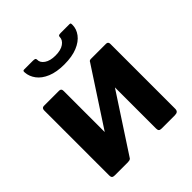

<svg xmlns="http://www.w3.org/2000/svg" viewBox="-199 -883 1025 1025"><g transform="rotate(-45 313.5 -371.0)"><path d="M210 -513V-24Q210 -11 203.5 -5.5Q197 0 183 0H85Q72 0 67.5 -5Q63 -10 63 -21V-511Q63 -530 79 -530H194Q210 -530 210 -513ZM564 -513V-24Q564 -11 557.5 -5.5Q551 0 537 0H439Q426 0 421.5 -5Q417 -10 417 -21V-511Q417 -530 433 -530H548Q564 -530 564 -513ZM420 -523 508 -471 205 -7 117 -59ZM313 -609Q255 -609 215.5 -625.5Q176 -642 155.5 -669.5Q135 -697 133 -728Q132 -737 134.5 -739.5Q137 -742 142 -742H207Q219 -742 223.5 -739.5Q228 -737 228 -730Q227 -708 250 -692Q273 -676 313 -676ZM313 -609V-676Q354 -676 376.5 -692Q399 -708 399 -730Q399 -737 403 -739.5Q407 -742 419 -742H484Q490 -742 491.5 -739.5Q493 -737 493 -728Q493 -697 472.5 -669.5Q452 -642 412 -625.5Q372 -609 313 -609Z"/></g></svg>

Font: Libre Franklin
Style: Bold
Weight: 700
Designer: Pablo Impallari, Rodrigo Fuenzalida, Nhung Nguyen
Foundry: Impallari Type
Version: Version 3.000